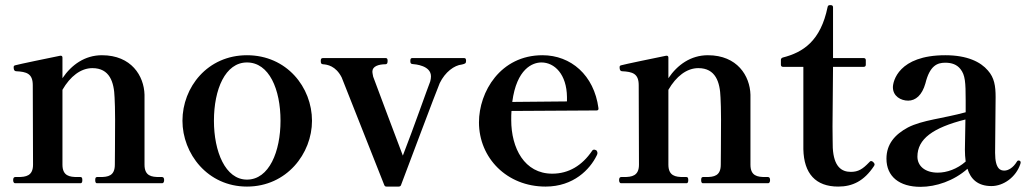

<svg xmlns="http://www.w3.org/2000/svg" viewBox="-20 -710 3980 744"><path d="M598 -24C567 -24 540 -28 540 -72V-251V-343C538 -416 489 -496 375 -496C309 -496 257 -459 222 -407V-487C222 -492 219 -495 213 -494C178 -487 48 -460 39 -457C34 -456 33 -453 33 -450C33 -445 33 -435 42 -434C83 -432 107 -425 107 -380L108 -72C108 -28 80 -24 49 -24H39C33 -24 31 -19 31 -12C31 -6 33 0 39 0H292C298 0 299 -6 299 -12C299 -19 298 -24 292 -24H280C250 -24 222 -28 222 -72V-362C252 -414 293 -446 338 -446C405 -446 422 -392 424 -332C425 -314 426 -284 426 -248C426 -171 425 -72 425 -72C425 -28 398 -24 368 -24H356C350 -24 349 -19 349 -12C349 -6 350 0 356 0H608C614 0 616 -6 616 -12C616 -19 614 -24 608 -24Z M937 13C1091 13 1189 -115 1189 -242C1189 -372 1091 -496 937 -496C784 -496 687 -372 687 -242C687 -115 784 13 937 13ZM937 -14C853 -14 809 -123 809 -242C809 -364 853 -468 937 -468C1023 -468 1067 -364 1067 -242C1067 -123 1023 -14 937 -14Z M1534 7C1553 -43 1671 -358 1684 -388C1705 -431 1740 -457 1770 -460C1782 -463 1786 -464 1786 -474C1786 -480 1785 -485 1779 -485H1577C1571 -485 1570 -480 1570 -474C1570 -467 1571 -463 1577 -462C1590 -461 1650 -456 1650 -414C1650 -407 1649 -402 1647 -394C1638 -372 1582 -212 1541 -107C1518 -167 1442 -370 1426 -413C1425 -420 1423 -426 1423 -433C1423 -453 1447 -461 1474 -461C1480 -461 1482 -466 1482 -474C1482 -480 1481 -485 1475 -485H1231C1224 -485 1223 -480 1223 -474C1223 -466 1224 -462 1231 -461C1248 -460 1281 -455 1304 -410L1469 7C1471 12 1474 13 1478 13H1525C1529 13 1533 11 1534 7Z M2287 -129C2285 -130 2284 -130 2283 -130C2280 -130 2277 -130 2274 -125C2236 -69 2184 -37 2120 -37C2012 -37 1961 -136 1961 -245C1961 -257 1961 -269 1962 -280L2292 -282C2297 -282 2300 -285 2299 -291C2282 -419 2192 -496 2082 -496C1919 -496 1836 -354 1836 -236C1836 -98 1944 13 2094 13C2203 13 2266 -54 2292 -107C2293 -110 2295 -112 2295 -116C2295 -117 2295 -118 2295 -118C2295 -121 2294 -123 2293 -124C2292 -128 2289 -128 2287 -129ZM2078 -468C2129 -468 2176 -422 2177 -334V-317L1965 -315C1982 -444 2044 -468 2078 -468Z M2946 -24C2915 -24 2888 -28 2888 -72V-251V-343C2886 -416 2837 -496 2723 -496C2657 -496 2605 -459 2570 -407V-487C2570 -492 2567 -495 2561 -494C2526 -487 2396 -460 2387 -457C2382 -456 2381 -453 2381 -450C2381 -445 2381 -435 2390 -434C2431 -432 2455 -425 2455 -380L2456 -72C2456 -28 2428 -24 2397 -24H2387C2381 -24 2379 -19 2379 -12C2379 -6 2381 0 2387 0H2640C2646 0 2647 -6 2647 -12C2647 -19 2646 -24 2640 -24H2628C2598 -24 2570 -28 2570 -72V-362C2600 -414 2641 -446 2686 -446C2753 -446 2770 -392 2772 -332C2773 -314 2774 -284 2774 -248C2774 -171 2773 -72 2773 -72C2773 -28 2746 -24 2716 -24H2704C2698 -24 2697 -19 2697 -12C2697 -6 2698 0 2704 0H2956C2962 0 2964 -6 2964 -12C2964 -19 2962 -24 2956 -24Z M3228 13C3283 13 3328 -8 3367 -67C3368 -69 3369 -71 3369 -73C3369 -78 3361 -86 3356 -86C3353 -86 3350 -84 3347 -80C3323 -55 3306 -44 3277 -44C3241 -44 3211 -64 3207 -137C3207 -150 3206 -182 3206 -220L3208 -451H3327C3332 -451 3335 -454 3335 -459V-477C3335 -482 3332 -485 3327 -485H3208V-682C3208 -687 3205 -690 3200 -690H3195C3191 -690 3188 -688 3187 -683C3160 -551 3092 -507 3013 -487C3008 -485 3006 -482 3006 -478V-459C3006 -454 3009 -451 3014 -451H3093V-132C3095 -37 3141 13 3228 13Z M3927 -88C3925 -88 3923 -88 3920 -83C3906 -60 3887 -49 3872 -49C3859 -49 3836 -52 3836 -118C3836 -190 3838 -267 3838 -334C3838 -377 3833 -409 3808 -437C3780 -470 3728 -496 3643 -496C3461 -496 3440 -394 3440 -372C3440 -337 3471 -320 3499 -320C3528 -320 3553 -341 3566 -387C3583 -456 3612 -467 3643 -467C3668 -467 3688 -460 3702 -442C3720 -419 3722 -392 3722 -320V-275C3635 -251 3554 -245 3498 -216C3448 -189 3415 -152 3415 -95C3415 -26 3465 14 3547 14C3607 14 3676 -9 3729 -56C3741 -17 3768 11 3822 11C3868 11 3917 -23 3934 -75C3935 -78 3935 -80 3935 -81C3935 -85 3932 -88 3927 -88ZM3614 -41C3563 -41 3535 -68 3535 -103C3535 -171 3594 -215 3721 -247L3719 -130C3719 -115 3720 -99 3722 -84C3689 -55 3649 -41 3614 -41Z"/></svg>

Font: Shippori Mincho OTF
Style: Bold
Weight: 800
Designer: FONTDASU
Foundry: FONTDASU / Google Inc. / but / Adobe
Version: Version 3.300;hotconv 1.0.109;makeotfexe 2.5.65596